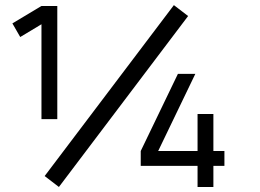

<svg xmlns="http://www.w3.org/2000/svg" viewBox="-20 -744 1034 764"><path d="M728.5 -680.2 214.4 0 157.7 -43.5 671.9 -723.6ZM208 -270H145V-647.5L60.5 -596.7L29.3 -650.9L145 -720.2H208ZM829.1 0H766.1V-84H540V-143.1L688 -450.2H757.3L609.4 -143.1H766.1V-290.5H829.1V-143.1H873V-84H829.1Z"/></svg>

Font: Vela Sans Med
Style: Regular
Weight: 500
Designer: Principal design: Mikhail Sharanda - project Manrope.
Design modification: Ravid Balaliev
Foundry: Mikhail Sharanda
Version: Version 1.001